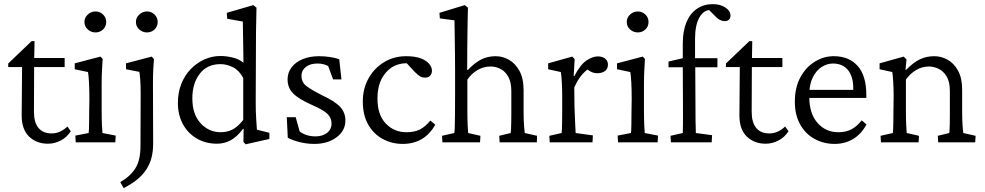

<svg xmlns="http://www.w3.org/2000/svg" viewBox="-20 -702 4858 947"><path d="M329.1 -54.7Q309.6 -24.4 279.3 -8.8Q249 6.8 216.8 6.8Q160.2 6.8 123.5 -28.3Q86.9 -63.5 86.9 -132.8L88.9 -371.1H20.5V-388.7L135.7 -499H150.4L148.4 -393.6L147.5 -150.4Q147.5 -97.7 169.9 -70.8Q192.4 -43.9 234.4 -43.9Q257.8 -43.9 277.8 -53.7Q297.9 -63.5 312.5 -78.1ZM120.1 -371.1V-416H298.8V-371.1Z M353.5 0 351.6 -33.2 417 -45.9Q418 -49.8 418.5 -58.6Q418.9 -67.4 419.4 -89.4Q419.9 -111.3 419.9 -152.3L420.9 -213.9Q420.9 -258.8 418.9 -294.9Q417 -331.1 414.1 -346.7L348.6 -360.4V-389.6L475.6 -422.9L486.3 -411.1Q484.4 -380.9 482.9 -352.1Q481.4 -323.2 481.4 -284.2V-161.1Q481.4 -113.3 482.9 -83.5Q484.4 -53.7 485.4 -45.9L550.8 -33.2L548.8 0ZM451.2 -542Q429.7 -542 413.1 -556.6Q396.5 -571.3 396.5 -593.8Q396.5 -615.2 413.1 -630.4Q429.7 -645.5 451.2 -645.5Q472.7 -645.5 488.3 -630.4Q503.9 -615.2 503.9 -593.8Q503.9 -571.3 488.3 -556.6Q472.7 -542 451.2 -542Z M589.8 225.6 573.2 196.3Q624 167 648.4 127Q672.9 86.9 672.9 18.6L673.8 -241.2Q673.8 -284.2 671.4 -313Q668.9 -341.8 667 -347.7L601.6 -360.4V-389.6L728.5 -422.9L739.3 -410.2Q737.3 -385.7 735.8 -357.9Q734.4 -330.1 734.4 -287.1L735.4 5.9Q735.4 42 728 72.8Q720.7 103.5 703.6 130.9Q686.5 158.2 658.7 181.6Q630.9 205.1 589.8 225.6ZM705.1 -542Q683.6 -542 667 -556.6Q650.4 -571.3 650.4 -593.8Q650.4 -615.2 667 -630.4Q683.6 -645.5 705.1 -645.5Q726.6 -645.5 742.2 -630.4Q757.8 -615.2 757.8 -593.8Q757.8 -571.3 742.2 -556.6Q726.6 -542 705.1 -542Z M1191.4 9.8 1180.7 -2 1181.6 -66.4H1178.7Q1148.4 -26.4 1117.2 -9.8Q1085.9 6.8 1050.8 6.8Q994.1 6.8 950.2 -19Q906.2 -44.9 881.8 -90.3Q857.4 -135.7 857.4 -194.3Q857.4 -245.1 874 -287.6Q890.6 -330.1 920.4 -360.8Q950.2 -391.6 987.8 -408.7Q1025.4 -425.8 1067.4 -425.8Q1096.7 -425.8 1128.4 -418Q1160.2 -410.2 1180.7 -392.6Q1180.7 -410.2 1180.2 -440.4Q1179.7 -470.7 1179.2 -502.9Q1178.7 -535.2 1178.2 -561Q1177.7 -586.9 1177.7 -595.7L1100.6 -609.4L1098.6 -638.7L1229.5 -676.8L1245.1 -664.1Q1243.2 -603.5 1242.7 -545.4Q1242.2 -487.3 1242.2 -424.8L1241.2 -200.2Q1241.2 -150.4 1243.7 -113.8Q1246.1 -77.1 1247.1 -62.5L1308.6 -46.9V-16.6ZM1068.4 -49.8Q1100.6 -49.8 1126.5 -63Q1152.3 -76.2 1179.7 -110.4V-317.4Q1160.2 -354.5 1129.4 -370.1Q1098.6 -385.7 1067.4 -385.7Q1002 -385.7 965.3 -338.4Q928.7 -291 928.7 -216.8Q928.7 -137.7 969.7 -93.8Q1010.7 -49.8 1068.4 -49.8Z M1530.3 7.8Q1495.1 7.8 1460.4 -0.5Q1425.8 -8.8 1399.4 -22.5L1394.5 -124H1438.5L1458 -53.7Q1490.2 -29.3 1536.1 -29.3Q1570.3 -29.3 1592.8 -46.4Q1615.2 -63.5 1615.2 -92.8Q1615.2 -120.1 1595.7 -139.6Q1576.2 -159.2 1522.5 -182.6Q1454.1 -212.9 1426.3 -240.7Q1398.4 -268.6 1398.4 -310.5Q1398.4 -343.8 1418 -369.6Q1437.5 -395.5 1472.7 -410.2Q1507.8 -424.8 1553.7 -424.8Q1580.1 -424.8 1607.4 -420.9Q1634.8 -417 1653.3 -409.2L1664.1 -310.5H1623L1598.6 -376Q1588.9 -381.8 1575.2 -385.3Q1561.5 -388.7 1545.9 -388.7Q1509.8 -388.7 1488.3 -371.6Q1466.8 -354.5 1466.8 -328.1Q1466.8 -297.9 1489.3 -279.3Q1511.7 -260.7 1568.4 -232.4Q1632.8 -202.1 1658.2 -174.3Q1683.6 -146.5 1683.6 -107.4Q1683.6 -57.6 1640.1 -24.9Q1596.7 7.8 1530.3 7.8Z M1965.8 7.8Q1913.1 7.8 1867.7 -16.6Q1822.3 -41 1795.9 -87.9Q1769.5 -134.8 1769.5 -201.2Q1769.5 -265.6 1797.9 -315.9Q1826.2 -366.2 1874.5 -395.5Q1922.9 -424.8 1983.4 -424.8Q2026.4 -424.8 2054.2 -414.6Q2082 -404.3 2096.2 -387.7Q2110.4 -371.1 2110.4 -353.5Q2110.4 -338.9 2102.1 -329.1Q2093.8 -319.3 2076.2 -319.3Q2061.5 -319.3 2051.3 -325.7Q2041 -332 2024.4 -348.6L1980.5 -396.5L2010.7 -386.7Q1969.7 -395.5 1931.2 -379.4Q1892.6 -363.3 1867.2 -321.8Q1841.8 -280.3 1841.8 -214.8Q1841.8 -135.7 1882.8 -92.8Q1923.8 -49.8 1984.4 -49.8Q2024.4 -49.8 2051.3 -63.5Q2078.1 -77.1 2102.5 -107.4L2127 -86.9Q2099.6 -39.1 2059.6 -15.6Q2019.5 7.8 1965.8 7.8Z M2162.1 0 2160.2 -32.2 2220.7 -45.9Q2222.7 -57.6 2223.1 -78.6Q2223.6 -99.6 2224.1 -136.7Q2224.6 -173.8 2224.6 -233.4V-354.5Q2224.6 -387.7 2224.1 -427.7Q2223.6 -467.8 2223.1 -504.9Q2222.7 -542 2222.2 -568.4Q2221.7 -594.7 2221.7 -601.6L2149.4 -611.3L2147.5 -638.7L2272.5 -676.8L2288.1 -664.1Q2287.1 -633.8 2286.6 -603Q2286.1 -572.3 2285.6 -536.6Q2285.2 -501 2284.7 -457.5Q2284.2 -414.1 2284.2 -357.4L2287.1 -356.4Q2322.3 -393.6 2354.5 -409.2Q2386.7 -424.8 2424.8 -424.8Q2459 -424.8 2490.2 -407.2Q2521.5 -389.6 2542 -352.5Q2562.5 -315.4 2562.5 -256.8V-149.4Q2562.5 -113.3 2564.5 -85.4Q2566.4 -57.6 2568.4 -45.9L2628.9 -32.2L2627.9 0H2444.3L2442.4 -32.2L2499 -45.9Q2500 -53.7 2500.5 -64.5Q2501 -75.2 2501.5 -93.3Q2502 -111.3 2502 -140.6V-252Q2502 -295.9 2487.3 -322.8Q2472.7 -349.6 2449.2 -361.8Q2425.8 -374 2399.4 -374Q2365.2 -374 2335.9 -356.9Q2306.6 -339.8 2285.2 -309.6V-161.1Q2285.2 -114.3 2286.6 -84Q2288.1 -53.7 2289.1 -45.9L2349.6 -32.2L2347.7 0Z M2691.4 0 2689.5 -32.2 2750 -45.9Q2751 -51.8 2751.5 -64Q2752 -76.2 2752.4 -98.1Q2752.9 -120.1 2752.9 -152.3V-229.5Q2752.9 -263.7 2751 -297.4Q2749 -331.1 2746.1 -346.7L2683.6 -360.4V-389.6L2802.7 -422.9L2814.5 -410.2L2809.6 -327.1L2812.5 -326.2Q2842.8 -383.8 2873 -403.8Q2903.3 -423.8 2928.7 -423.8Q2950.2 -423.8 2964.4 -413.1Q2978.5 -402.3 2978.5 -382.8Q2978.5 -362.3 2963.9 -351.6Q2949.2 -340.8 2925.8 -340.8Q2909.2 -340.8 2894 -348.6Q2878.9 -356.4 2867.2 -368.2L2880.9 -361.3Q2862.3 -348.6 2844.7 -326.2Q2827.1 -303.7 2812.5 -270.5L2813.5 -175.8Q2814.5 -154.3 2815.4 -128.9Q2816.4 -103.5 2817.4 -81.1Q2818.4 -58.6 2819.3 -45.9L2904.3 -34.2L2902.3 0Z M3028.3 0 3026.4 -33.2 3091.8 -45.9Q3092.8 -49.8 3093.3 -58.6Q3093.8 -67.4 3094.2 -89.4Q3094.7 -111.3 3094.7 -152.3L3095.7 -213.9Q3095.7 -258.8 3093.8 -294.9Q3091.8 -331.1 3088.9 -346.7L3023.4 -360.4V-389.6L3150.4 -422.9L3161.1 -411.1Q3159.2 -380.9 3157.7 -352.1Q3156.2 -323.2 3156.2 -284.2V-161.1Q3156.2 -113.3 3157.7 -83.5Q3159.2 -53.7 3160.2 -45.9L3225.6 -33.2L3223.6 0ZM3126 -542Q3104.5 -542 3087.9 -556.6Q3071.3 -571.3 3071.3 -593.8Q3071.3 -615.2 3087.9 -630.4Q3104.5 -645.5 3126 -645.5Q3147.5 -645.5 3163.1 -630.4Q3178.7 -615.2 3178.7 -593.8Q3178.7 -571.3 3163.1 -556.6Q3147.5 -542 3126 -542Z M3490.2 0H3289.1L3287.1 -32.2L3347.7 -45.9Q3347.7 -54.7 3348.1 -65.4Q3348.6 -76.2 3348.6 -91.3Q3348.6 -106.4 3348.6 -127.4Q3348.6 -148.4 3348.6 -179.7L3347.7 -370.1V-487.3Q3347.7 -548.8 3365.7 -592.3Q3383.8 -635.7 3417.5 -658.7Q3451.2 -681.6 3496.1 -681.6Q3532.2 -681.6 3557.6 -665Q3583 -648.4 3583 -625Q3583 -612.3 3575.2 -605Q3567.4 -597.7 3555.7 -597.7Q3531.2 -597.7 3511.7 -618.2L3470.7 -659.2L3487.3 -653.3Q3450.2 -653.3 3429.2 -615.2Q3408.2 -577.1 3408.2 -510.7V-415L3409.2 -370.1L3410.2 -188.5Q3410.2 -147.5 3410.6 -107.4Q3411.1 -67.4 3412.1 -45.9L3492.2 -35.2ZM3277.3 -370.1V-398.4L3347.7 -415H3424.8H3518.6V-370.1Z M3869.1 -54.7Q3849.6 -24.4 3819.3 -8.8Q3789.1 6.8 3756.8 6.8Q3700.2 6.8 3663.6 -28.3Q3627 -63.5 3627 -132.8L3628.9 -371.1H3560.5V-388.7L3675.8 -499H3690.4L3688.5 -393.6L3687.5 -150.4Q3687.5 -97.7 3710 -70.8Q3732.4 -43.9 3774.4 -43.9Q3797.9 -43.9 3817.9 -53.7Q3837.9 -63.5 3852.5 -78.1ZM3660.2 -371.1V-416H3838.9V-371.1Z M4096.7 7.8Q4043 7.8 3998 -16.6Q3953.1 -41 3926.8 -87.9Q3900.4 -134.8 3900.4 -200.2Q3900.4 -270.5 3927.7 -320.8Q3955.1 -371.1 4000 -398.4Q4044.9 -425.8 4095.7 -424.8Q4168.9 -423.8 4210.9 -376Q4252.9 -328.1 4252.9 -234.4V-218.8H3949.2V-258.8H4198.2L4188.5 -249V-266.6Q4188.5 -325.2 4162.1 -356.9Q4135.7 -388.7 4087.9 -388.7Q4059.6 -388.7 4032.7 -371.6Q4005.9 -354.5 3988.8 -320.3Q3971.7 -286.1 3971.7 -234.4V-224.6Q3971.7 -141.6 4012.2 -95.7Q4052.7 -49.8 4115.2 -49.8Q4151.4 -49.8 4178.2 -63.5Q4205.1 -77.1 4230.5 -108.4L4253.9 -87.9Q4226.6 -39.1 4186.5 -15.6Q4146.5 7.8 4096.7 7.8Z M4325.2 0 4323.2 -32.2 4383.8 -45.9Q4384.8 -54.7 4385.3 -65.9Q4385.7 -77.1 4386.2 -97.7Q4386.7 -118.2 4386.7 -152.3L4387.7 -229.5Q4387.7 -261.7 4385.7 -296.4Q4383.8 -331.1 4380.9 -346.7L4318.4 -360.4V-389.6L4437.5 -422.9L4451.2 -408.2L4446.3 -358.4L4449.2 -357.4Q4485.4 -394.5 4517.6 -409.7Q4549.8 -424.8 4587.9 -424.8Q4622.1 -424.8 4653.3 -407.7Q4684.6 -390.6 4705.1 -354Q4725.6 -317.4 4725.6 -259.8V-149.4Q4725.6 -113.3 4727.5 -85Q4729.5 -56.6 4731.4 -45.9L4792 -32.2L4790 0H4607.4L4605.5 -32.2L4662.1 -45.9Q4663.1 -53.7 4663.6 -64.5Q4664.1 -75.2 4664.6 -93.3Q4665 -111.3 4665 -140.6V-252.9Q4665 -298.8 4648.9 -325.2Q4632.8 -351.6 4608.9 -362.8Q4585 -374 4562.5 -374Q4528.3 -374 4499 -356.9Q4469.7 -339.8 4448.2 -309.6V-161.1Q4448.2 -112.3 4449.7 -85.4Q4451.2 -58.6 4452.1 -45.9L4512.7 -32.2L4510.7 0Z"/></svg>

Font: Crimson Pro ExtraLight Light
Style: Regular
Weight: 300
Version: Version 1.002